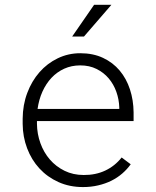

<svg xmlns="http://www.w3.org/2000/svg" viewBox="-20 -756 640 786"><path d="M319.8 9.8Q264.6 9.8 219.2 -10.7Q173.8 -31.2 141.4 -66.4Q108.9 -101.6 91.1 -148.7Q73.2 -195.8 72.8 -249V-270Q73.2 -326.7 91.6 -375.5Q109.9 -424.3 141.6 -460.4Q173.3 -496.6 216.3 -517.3Q259.3 -538.1 308.6 -538.1Q361.3 -538.1 401.9 -519Q442.4 -500 470 -467Q497.6 -434.1 512 -390.1Q526.4 -346.2 526.9 -295.9V-260.3H131.3V-249Q131.8 -207.5 145.5 -169.7Q159.2 -131.8 184.1 -103Q209 -74.2 244.1 -56.9Q279.3 -39.6 322.3 -39.6Q371.1 -39.1 410.6 -57.6Q450.2 -76.2 478 -111.3L515.1 -83.5Q500.5 -63 480.5 -45.7Q460.4 -28.3 435.8 -16.1Q411.1 -3.9 381.8 2.9Q352.5 9.8 319.8 9.8ZM308.6 -488.3Q272.9 -488.3 243.2 -474.9Q213.4 -461.4 190.9 -437.5Q168.5 -413.6 153.8 -381.1Q139.2 -348.6 133.8 -310.1H468.3V-316.4Q467.3 -349.1 456.3 -380.1Q445.3 -411.1 425 -435.1Q404.8 -459 375.5 -473.6Q346.2 -488.3 308.6 -488.3ZM365.2 -736.3H436L323.7 -606.4H275.4Z"/></svg>

Font: TypoPRO Roboto Mono
Style: Regular
Weight: 300
Designer: Google
Version: Version 2.000986; 2015; ttfautohint (v1.3)